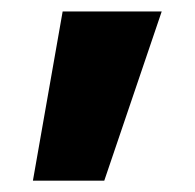

<svg xmlns="http://www.w3.org/2000/svg" viewBox="-20 -202 344 339"><path d="M38.1 117 90.6 -181.7H265.5L164.1 117Z"/></svg>

Font: REM Medium
Style: Regular
Weight: 500
Designer: Octavio Pardo
Foundry: Ashler Design
Version: Version 1.005;gftools[0.9.28]